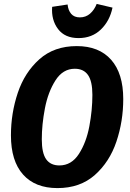

<svg xmlns="http://www.w3.org/2000/svg" viewBox="-20 -946 664 983"><path d="M611 -439Q611 -325 576 -221Q541 -117 465.5 -50Q390 17 274 17Q160 17 98 -52.5Q36 -122 36 -253Q36 -366 71 -470.5Q106 -575 181.5 -642.5Q257 -710 373 -710Q487 -710 549 -640Q611 -570 611 -439ZM194 -233Q194 -162 216.5 -130.5Q239 -99 284 -99Q346 -99 384 -158Q422 -217 437.5 -300Q453 -383 453 -460Q453 -530 430.5 -562Q408 -594 363 -594Q302 -594 264 -534.5Q226 -475 210 -391.5Q194 -308 194 -233ZM247 -911 326 -923Q329 -893 344.5 -875Q360 -857 389 -857Q419 -857 441 -876Q463 -895 475 -926L556 -907Q542 -839 496.5 -795Q451 -751 382 -751Q312 -751 277 -797.5Q242 -844 247 -911Z"/></svg>

Font: Fira Sans Condensed
Style: Bold Italic
Weight: 700
Width: 3
Italic angle: -8°
Designer: Carrois Corporate & Edenspiekermann AG
Foundry: Carrois Corporate GbR & Edenspiekermann AG
Version: Version 4.203